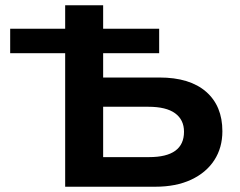

<svg xmlns="http://www.w3.org/2000/svg" viewBox="-20 -708 909 728"><path d="M18.6 -599.1H227.1V-688H371.1V-599.1H583.5V-506.3H371.1V-414.1H584.5Q699.7 -414.1 761.5 -360.1Q823.2 -306.2 823.2 -210.4Q823.2 -147.9 792.5 -100.6Q761.7 -53.2 704.6 -26.6Q647.5 0 568.8 0H227.1V-506.3H18.6ZM677.7 -208.5Q677.7 -253.9 643.8 -278.6Q609.9 -303.2 542.5 -303.2H371.1V-112.3H545.4Q677.7 -112.3 677.7 -208.5Z"/></svg>

Font: Arimo
Style: Bold
Weight: 700
Designer: Steve Matteson
Foundry: Monotype Imaging Inc.
Version: Version 1.33